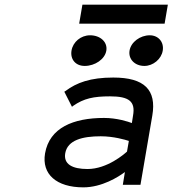

<svg xmlns="http://www.w3.org/2000/svg" viewBox="-20 -796 756 827"><path d="M335 -776 321 -694H689L703 -776ZM602 -512C639 -512 675 -541 681 -578C687 -615 662 -644 625 -644C584 -644 544 -615 538 -578C532 -541 561 -512 602 -512ZM345 -512C389 -512 432 -541 438 -578C444 -615 412 -644 368 -644C328 -644 294 -615 288 -578C282 -541 305 -512 345 -512ZM257 -401 290 -336 295 -340C341 -372 383 -381 454 -381C536 -381 564 -359 553 -298L548 -266C532 -272 484 -288 428 -288C296 -288 193 -246 174 -135C159 -46 223 11 339 11C419 11 490 -34 518 -55L509 0H585L636 -298C655 -409 602 -462 468 -462C369 -462 310 -440 262 -404ZM261 -136C271 -193 336 -209 414 -209C469 -209 520 -194 535 -189L527 -143C516 -133 442 -68 357 -68C291 -68 253 -89 261 -136Z"/></svg>

Font: Charger Monospace
Style: Regular
Weight: 400
Designer: Jasper
Foundry: Cannot Into Space Fonts
Version: Version 0.980